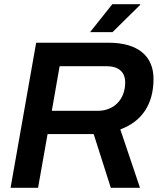

<svg xmlns="http://www.w3.org/2000/svg" viewBox="-20 -888 757 908"><path d="M406 -736H512L643 -865V-868H511ZM30 0H160L205 -254H423L504 0H642L549 -276C652 -314 706 -396 706 -515C706 -620 636 -686 493 -686H151ZM225 -364 262 -575H483C542 -575 572 -547 572 -498C572 -416 517 -364 443 -364Z"/></svg>

Font: Archivo SemiBold
Style: Italic
Weight: 600
Italic angle: -10°
Designer: Hector Gatti
Foundry: Omnibus-Type
Version: Version 2.001